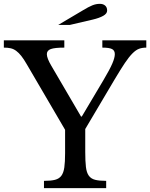

<svg xmlns="http://www.w3.org/2000/svg" viewBox="-25 -980 782 1000"><path d="M114 -646Q99 -672 86 -688.5Q73 -705 59.5 -715Q46 -725 31 -728.5Q16 -732 -5 -732V-770H310V-732Q260 -732 239.5 -724.5Q219 -717 219 -698Q219 -677 242 -638L397 -373H401L514 -563Q546 -617 559.5 -648Q573 -679 573 -698Q573 -717 558.5 -724.5Q544 -732 508 -732V-770H737V-732Q716 -732 699.5 -726Q683 -720 665 -702Q647 -684 625.5 -652Q604 -620 573 -568L419 -308V-189Q419 -140 422.5 -110.5Q426 -81 437.5 -65Q449 -49 470.5 -43.5Q492 -38 528 -38V0H204V-38Q240 -38 261.5 -43.5Q283 -49 294.5 -64.5Q306 -80 310 -108Q314 -136 314 -182V-304ZM278 -850 408 -927Q436 -944 455.5 -952Q475 -960 495 -960Q512 -960 522.5 -951Q533 -942 533 -925Q533 -909 512.5 -897.5Q492 -886 458 -878L338 -850Z"/></svg>

Font: Libre Baskerville
Style: Regular
Weight: 400
Designer: Pablo Impallari, Rodrigo Fuenzalida
Foundry: Pablo Impallari, Rodrigo Fuenzalida
Version: Version 1.000; ttfautohint (v0.93) -l 8 -r 50 -G 200 -x 14 -